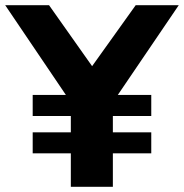

<svg xmlns="http://www.w3.org/2000/svg" viewBox="-27 -720 709 740"><path d="M246 -129H99V-210H246V-273H99V-354H227L-7 -700H162L328 -465L496 -700H662L427 -354H556V-273H408V-210H556V-129H408V0H246Z"/></svg>

Font: Chess Sans
Style: Bold
Weight: 700
Designer: Wolf Bōese
Foundry: Wolf Bōese
Version: Version 7.223